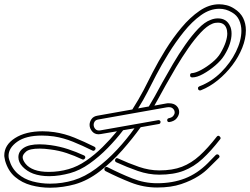

<svg xmlns="http://www.w3.org/2000/svg" viewBox="-20 -838 1170 898"><path d="M210 -14Q168 -14 135 -26Q106 -37 86 -58Q66 -79 66 -103Q66 -130 91 -146.5Q116 -163 165 -163Q177 -163 190.5 -162Q204 -161 218 -159Q260 -153 298 -140.5Q336 -128 373 -111Q379 -108 379 -102Q379 -98 374.5 -94Q370 -90 364 -93Q328 -110 292 -122Q256 -134 216 -139Q202 -141 189.5 -142Q177 -143 166 -143Q118 -143 102 -129Q86 -115 86 -103Q86 -89 100 -71.5Q114 -54 141 -44Q168 -34 208 -34Q256 -34 301 -47Q343 -59 383 -86.5Q423 -114 459.5 -150Q496 -186 527 -224L451 -211Q447 -210 441 -210Q422 -210 410.5 -224Q399 -238 399 -254Q399 -268 408 -281Q417 -294 436 -297L599 -326Q613 -348 627 -372Q641 -396 652 -417Q668 -449 694 -499.5Q720 -550 754 -605Q788 -660 828.5 -708.5Q869 -757 913.5 -787.5Q958 -818 1005 -818Q1022 -818 1040 -813.5Q1058 -809 1075 -798Q1104 -780 1117 -754Q1130 -728 1130 -696Q1130 -657 1113 -614.5Q1096 -572 1066.5 -533Q1037 -494 999 -463Q961 -432 920 -416Q918 -415 916 -415Q906 -415 906 -426Q906 -431 912 -434Q970 -456 1014 -500Q1058 -544 1083.5 -596Q1109 -648 1109 -694Q1109 -721 1098.5 -744Q1088 -767 1065 -780Q1037 -797 1006 -797Q962 -797 920 -767Q878 -737 839.5 -689Q801 -641 768 -587.5Q735 -534 710 -486Q685 -438 670 -408Q651 -371 626 -331L676 -340Q682 -350 689 -362Q696 -374 703 -386Q717 -412 739.5 -452.5Q762 -493 789 -539Q816 -585 846.5 -628.5Q877 -672 907 -703.5Q937 -735 965 -745Q982 -752 999 -752Q1040 -752 1056 -716Q1063 -702 1063 -680Q1063 -659 1055 -633.5Q1047 -608 1029 -579Q1014 -555 986.5 -531.5Q959 -508 930 -492Q901 -476 880 -476H879Q869 -476 869 -486Q869 -496 878 -496Q895 -497 921 -511Q947 -525 972.5 -546Q998 -567 1011 -589Q1028 -618 1035.5 -641Q1043 -664 1043 -681Q1043 -696 1038 -708Q1028 -732 999 -732Q993 -732 986.5 -731Q980 -730 973 -727Q948 -717 919 -686Q890 -655 860.5 -612.5Q831 -570 804 -524.5Q777 -479 755 -439.5Q733 -400 720 -376L702 -344L757 -354Q761 -355 764 -355Q767 -355 770 -355Q793 -355 805.5 -343Q818 -331 818 -314Q818 -300 807 -285.5Q796 -271 772 -267H770Q764 -267 762 -274V-276Q762 -283 769 -285Q784 -288 790.5 -296Q797 -304 797 -312Q797 -323 788 -331Q779 -339 760 -336L439 -279Q428 -277 423 -270Q418 -263 418 -255Q418 -243 426 -234.5Q434 -226 448 -228L720 -276H722Q729 -276 731 -269Q731 -259 723 -258L638 -243Q601 -191 552 -135.5Q503 -80 446.5 -36.5Q390 7 330 24Q305 31 275 35.5Q245 40 214 40Q169 40 126 28.5Q83 17 50.5 -10.5Q18 -38 4 -86Q3 -93 1.5 -99Q0 -105 0 -111Q0 -160 50 -192Q100 -224 179 -224Q192 -224 206 -223Q220 -222 234 -220Q282 -213 328.5 -194Q375 -175 421 -152Q427 -149 427 -143Q427 -139 422.5 -135Q418 -131 412 -134Q366 -157 321.5 -175Q277 -193 232 -200Q217 -202 203 -203Q189 -204 176 -204Q101 -204 60.5 -175Q20 -146 20 -109Q20 -100 23 -91Q35 -50 64 -25Q93 0 132.5 10.5Q172 21 214 21Q271 21 324 5Q377 -11 429 -49.5Q481 -88 527.5 -138Q574 -188 609 -238L556 -229Q524 -187 484 -146Q444 -105 399 -73Q354 -41 307 -28Q285 -22 260 -18Q235 -14 210 -14ZM725 -21Q675 -21 624.5 -38.5Q574 -56 524 -79Q518 -82 518 -88Q518 -93 522 -96.5Q526 -100 532 -97Q582 -74 630 -57.5Q678 -41 725 -41Q787 -41 831 -58Q875 -75 913.5 -110Q952 -145 994 -199Q997 -203 1001 -203Q1006 -203 1010 -197Q1014 -191 1009 -186Q967 -132 927 -95Q887 -58 839.5 -39.5Q792 -21 725 -21ZM715 39Q651 39 591.5 15.5Q532 -8 473 -38Q468 -41 468 -47Q468 -52 472.5 -55.5Q477 -59 483 -56Q542 -26 598.5 -3.5Q655 19 715 19Q787 19 845 -3.5Q903 -26 952 -75L989 -113Q992 -116 996 -116Q1002 -116 1005.5 -110Q1009 -104 1003 -99Q980 -77 958 -54.5Q936 -32 909 -15Q875 7 827.5 23Q780 39 715 39Z"/></svg>

Font: Neonderthaw
Style: Regular
Weight: 400
Designer: Robert E. Leuschke
Foundry: Robert E. Leuschke
Version: Version 1.010; ttfautohint (v1.8.3)